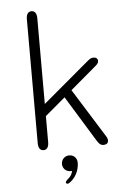

<svg xmlns="http://www.w3.org/2000/svg" viewBox="-63 -813 744 1062"><g transform="rotate(-5 309.5 -282.0)"><path d="M152.5 5C171 5 181.5 -9.5 181.5 -36.5V-181.5L293.5 -276L447.5 -25C460 -5.5 467.5 5 486 5C499.5 5 512 -1.5 512 -17C512 -24.5 510 -32.5 503.5 -42L335 -312L481.5 -436C493 -446.5 495.5 -452 495.5 -461C495.5 -473 486.5 -481 472.5 -481C457.5 -481 450 -475 438 -465L181.5 -249V-725.5C181.5 -752 171 -766.5 152.5 -766.5C134 -766.5 123.5 -752 123.5 -725.5V-36.5C123.5 -9.5 134 5 152.5 5ZM291 46C266 46 247 66 247 90C247 115 266 133.5 291 133.5C293 133.5 297.5 133.5 299.5 133C296.5 148.5 288 164 274.5 174.5C265 182 259.5 189 259.5 194C259.5 196 262.5 201.5 268 201.5C273 201.5 280 198 287.5 191.5C326 159.5 334.5 116 334.5 90C334.5 63 314.5 46 291 46Z"/></g></svg>

Font: RTM Light Light
Style: Regular
Weight: 300
Designer: after Tyler Finck
Foundry: An Endless Supply
Version: Version 1.000;Glyphs 3.2.1 (3258)